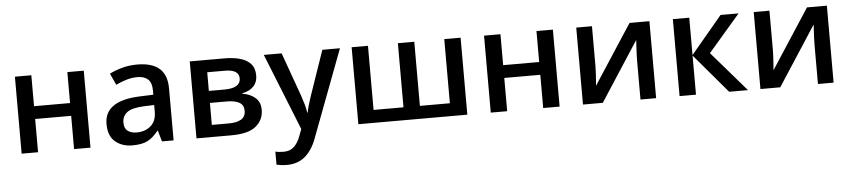

<svg xmlns="http://www.w3.org/2000/svg" viewBox="-45 -827 5956 1343"><g transform="rotate(-5 2933.0 -155.5)"><path d="M197.3 -540.5V-323.2H450.2V-540.5H565.4V0H450.2V-233.4H197.3V0H82V-540.5Z M941.4 -550.8Q1043.9 -550.8 1096.4 -505.4Q1148.9 -460 1148.9 -363.8V0H1067.4L1045.4 -76.7H1041.5Q1006.8 -32.2 967.8 -11.2Q928.7 9.8 859.9 9.8Q786.6 9.8 739 -30.5Q691.4 -70.8 691.4 -155.3Q691.4 -318.4 941.9 -327.1L1035.6 -330.6V-358.9Q1035.6 -414.6 1009.3 -438.7Q982.9 -462.9 936 -462.9Q895 -462.9 856.9 -451.2Q818.8 -439.5 783.2 -422.4L746.1 -503.4Q785.6 -523.9 835.9 -537.4Q886.2 -550.8 941.4 -550.8ZM1035.2 -258.3 965.3 -255.9Q878.9 -252.4 844.5 -226.1Q810.1 -199.7 810.1 -154.3Q810.1 -113.8 834 -95.7Q857.9 -77.6 897 -77.6Q956.5 -77.6 995.8 -111.6Q1035.2 -145.5 1035.2 -211.4Z M1764.2 -401.9Q1764.2 -355 1735.6 -325.4Q1707 -295.9 1657.2 -286.6V-282.7Q1710.4 -275.4 1746.1 -244.6Q1781.7 -213.9 1781.7 -159.7Q1781.7 -89.8 1728.5 -44.9Q1675.3 0 1554.7 0H1309.6V-540.5H1553.7Q1614.3 -540.5 1661.9 -527.3Q1709.5 -514.2 1736.8 -483.9Q1764.2 -453.6 1764.2 -401.9ZM1647.5 -391.6Q1647.5 -454.1 1548.3 -454.1H1424.8V-323.2H1532.7Q1647.5 -323.2 1647.5 -391.6ZM1662.1 -163.6Q1662.1 -203.1 1631.6 -220.9Q1601.1 -238.8 1542.5 -238.8H1424.8V-84.5H1544.9Q1599.1 -84.5 1630.6 -102.8Q1662.1 -121.1 1662.1 -163.6Z M1829.6 -540.5H1954.6L2065.4 -231.9Q2076.2 -199.7 2084.5 -170.4Q2092.8 -141.1 2097.2 -111.8H2100.1Q2105 -137.2 2114 -168.5Q2123 -199.7 2134.3 -231.9L2240.7 -540.5H2364.3L2132.3 74.2Q2102.5 153.8 2051.5 197Q2000.5 240.2 1924.3 240.2Q1899.9 240.2 1881.8 237.5Q1863.8 234.9 1851.1 231.9V140.1Q1861.3 143.1 1876.7 144.8Q1892.1 146.5 1909.2 146.5Q1955.1 146.5 1982.9 119.4Q2010.7 92.3 2026.4 49.3L2045.4 -1.5Z M3211.4 -540.5V0H2446.3V-540.5H2561V-90.3H2771V-540.5H2886.2V-90.3H3096.7V-540.5Z M3491.2 -540.5V-323.2H3744.1V-540.5H3859.4V0H3744.1V-233.4H3491.2V0H3376V-540.5Z M4133.8 -540.5V-264.6Q4133.8 -246.6 4132.3 -217.5Q4130.9 -188.5 4128.9 -161.4Q4127 -134.3 4125.5 -122.6L4397.5 -540.5H4537.1V0H4427.2V-272.9Q4427.2 -293.9 4428.5 -322.5Q4429.7 -351.1 4431.2 -377.2Q4432.6 -403.3 4433.6 -417.5L4162.6 0H4023.4V-540.5Z M5036.6 -540.5H5163.1L4939.5 -280.8L5182.1 0H5049.8L4816.9 -274.4V0H4701.7V-540.5H4816.9V-278.3Z M5379.9 -540.5V-264.6Q5379.9 -246.6 5378.4 -217.5Q5377 -188.5 5375 -161.4Q5373 -134.3 5371.6 -122.6L5643.6 -540.5H5783.2V0H5673.3V-272.9Q5673.3 -293.9 5674.6 -322.5Q5675.8 -351.1 5677.2 -377.2Q5678.7 -403.3 5679.7 -417.5L5408.7 0H5269.5V-540.5Z"/></g></svg>

Font: Open Sans SemiBold
Style: Regular
Weight: 600
Designer: Monotype Design Team
Foundry: Monotype Imaging Inc.
Version: Version 3.003; ttfautohint (v1.8.4)